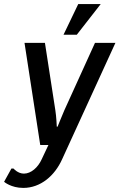

<svg xmlns="http://www.w3.org/2000/svg" viewBox="-42 -710 585 940"><path d="M75 140C45 140 24 115 24 115H14L-22 180C-22 180 12 210 72 210C157 210 226 150 262 70L523 -500H423L273 -170C260 -140 240 -90 240 -90H236C236 -90 234 -140 229 -170L178 -500H78L155 0H195L162 70C144 110 110 140 75 140ZM341 -690 269 -540H334L451 -690Z"/></svg>

Font: Scada
Style: Italic
Weight: 400
Designer: Jovanny Lemonad
Foundry: Jovanny Lemonad
Version: Version 3.005